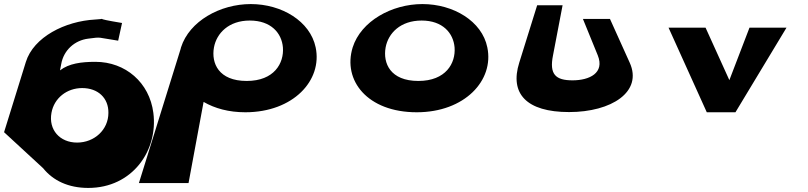

<svg xmlns="http://www.w3.org/2000/svg" viewBox="-52 -552 3972 944"><path d="M548 -439C469 -452 451 -457 449 -459C446 -459 438 -457 416 -456C268 -448 113 -370 75 -247L-32 98L160 275C209 336 284 372 382 372C599 372 726 188 702 3C683 -146 565 -248 417 -248C348 -248 287 -240 243 -206L249 -237C261 -306 316 -354 382 -362C451 -371 422 -368 529 -352ZM481 3C481 86 412 149 327 149C242 149 186 86 201 3C214 -70 277 -119 352 -119C430 -119 482 -70 481 3ZM449 -459C447 -461 452 -460 449 -459Z M1000 -319C1013 -389 1073 -451 1176 -451C1281 -451 1333 -389 1339 -319C1345 -241 1296 -154 1161 -154C1023 -154 986 -241 1000 -319ZM838 -319C837 -316 837 -314 836 -311L631 348H875L949 -51C1004 -19 1073 0 1154 0C1390 0 1534 -157 1500 -319C1473 -448 1333 -532 1181 -532C1030 -532 879 -448 838 -319Z M1682 -319C1632 -157 1754 0 1997 0C2233 0 2378 -157 2344 -319C2318 -448 2177 -532 2025 -532C1874 -532 1723 -448 1682 -319ZM1844 -319C1857 -389 1917 -451 2021 -451C2125 -451 2177 -389 2183 -319C2189 -241 2140 -154 2005 -154C1867 -154 1830 -241 1844 -319Z M2947 -459H2814L2887 -280C2922 -193 2846 -157 2763 -157C2680 -157 2648 -186 2667 -280L2714 -526H2589L2501 -244C2453 -92 2536 -1 2746 -1C2955 -1 3109 -101 3044 -244Z M3417 -416H3235L3423 0H3564L3815 -416H3633L3534 -158Z"/></svg>

Font: Hussar Milosc
Style: Bold
Weight: 700
Foundry: Cannot Into Space Fonts
Version: Version 1.02